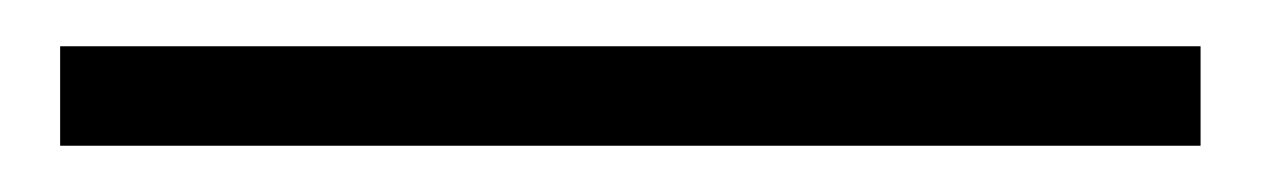

<svg xmlns="http://www.w3.org/2000/svg" viewBox="-20 -20 545 83"><path d="M6 43V0H499V43Z"/></svg>

Font: Mulish ExtraLight Light
Style: Regular
Weight: 300
Version: Version 3.603